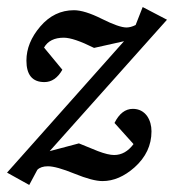

<svg xmlns="http://www.w3.org/2000/svg" viewBox="-37 -512 497 545"><path d="M437 -456 104 -83 187 -105Q206 -97 241 -83Q270 -72 287 -72Q319 -72 342 -103L288 -163Q308 -203 340 -203Q366 -203 381 -182Q393 -164 393 -139Q393 -80 345 -37Q301 2 254 2Q226 2 174.5 -19Q123 -40 99 -40Q79 -40 69 -30L46 13L-17 -22L315 -395L230 -376Q172 -405 144 -405Q104 -405 88 -377L140 -314Q120 -279 89 -279Q38 -279 38 -340Q38 -391 77.5 -437Q117 -483 173 -483Q203 -483 252 -458.5Q301 -434 322 -434Q334 -434 348 -441L368 -492Z"/></svg>

Font: Apparatus SIL
Style: Italic
Weight: 400
Italic angle: -11°
Version: Version 1.0